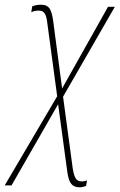

<svg xmlns="http://www.w3.org/2000/svg" viewBox="-59 -556 508 816"><path d="M-39 232H-10L188 -113L227 174C234 223 247 240 280 240C292 240 299 237 307 234L311 211C304 213 298 215 289 215C265 215 257 201 250 159L209 -145L429 -527H400L205 -180L167 -467C160 -515 151 -536 114 -536C99 -536 85 -532 78 -529L74 -504C82 -508 92 -511 105 -511C131 -511 138 -495 143 -451L184 -147Z"/></svg>

Font: Noto Sans Condensed Thin
Style: Italic
Weight: 100
Width: 3
Italic angle: -12°
Designer: Monotype Design Team
Foundry: Monotype Imaging Inc.
Version: Version 2.013